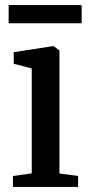

<svg xmlns="http://www.w3.org/2000/svg" viewBox="-20 -736 348 756"><path d="M31 0V-43L105 -53.5V-466.5L34 -485V-530.5L185.5 -554H192L214 -537V-53L287.5 -43V0ZM301.5 -716V-644.5H14V-716Z"/></svg>

Font: Merriweather 48pt Medium
Style: Regular
Weight: 500
Version: Version 2.100